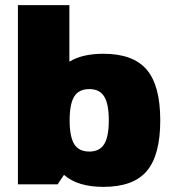

<svg xmlns="http://www.w3.org/2000/svg" viewBox="-20 -720 666 750"><path d="M384 10Q283 10 230 -37L205 0H50V-700H251V-479Q301 -510 384 -510Q500 -510 553 -448Q606 -386 606 -250Q606 -114 553.5 -52Q501 10 384 10ZM329 -128Q369 -128 387 -157Q405 -186 405 -250Q405 -314 387 -343Q369 -372 329 -372Q288 -372 270 -343Q252 -314 252 -250Q252 -186 270 -157Q288 -128 329 -128Z"/></svg>

Font: Fivo Sans Black
Style: Regular
Weight: 900
Designer: Alexander Slobzheninov
Foundry: Alexander Slobzheninov
Version: 1.0